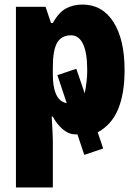

<svg xmlns="http://www.w3.org/2000/svg" viewBox="-20 -583 600 843"><path d="M312 7Q282 7 255.5 -15.5Q229 -38 212 -71H207Q209 -34 210.5 -7.5Q212 19 212 35V240H50V-553H180L204 -482H212Q238 -529 270 -546Q302 -563 342 -563Q429 -563 478 -486.5Q527 -410 527 -275Q527 -173 499 -104.5Q471 -36 409 -2L433 69L350 97L320 7ZM292 -428Q250 -428 231 -395.5Q212 -363 212 -288V-256Q212 -152 262 -133Q265 -132 273 -130L232 -253L315 -281L352 -173Q357 -199 360 -224.5Q363 -250 363 -273Q363 -352 344.5 -390Q326 -428 292 -428Z"/></svg>

Font: Noto Sans ExtraCondensed Black
Style: Regular
Weight: 900
Width: 2
Designer: Monotype Design Team
Foundry: Monotype Imaging Inc.
Version: Version 2.013; ttfautohint (v1.8.4.7-5d5b)